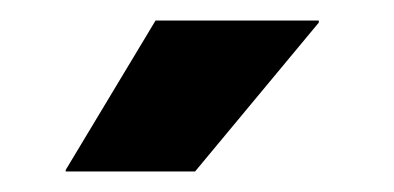

<svg xmlns="http://www.w3.org/2000/svg" viewBox="-20 -707 384 187"><path d="M44 -541.5 131.5 -687H290.5V-685L170 -540H44Z"/></svg>

Font: Anek Devanagari Medium
Style: Bold
Weight: 700
Version: Version 1.003